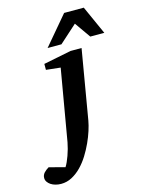

<svg xmlns="http://www.w3.org/2000/svg" viewBox="-267 -802 830 1111"><g transform="rotate(-15 148.0 -246.5)"><path d="M204.1 -84Q199.7 -58.6 189.2 -25.6Q178.7 7.3 162.8 42Q147 76.7 126 110.4Q105 144 79.1 170.4Q53.2 196.8 22.9 212.9Q-7.3 229 -42 229Q-59.6 229 -75.4 224.6Q-91.3 220.2 -103 212.4Q-114.7 204.6 -121.8 194.1Q-128.9 183.6 -128.9 170.9Q-128.9 161.6 -125.7 154.1Q-122.6 146.5 -116.9 140.1Q-111.3 133.8 -104 128.2Q-96.7 122.6 -87.9 117.2L6.8 142.1Q13.7 131.3 20.8 115.7Q27.8 100.1 34.4 81.8Q41 63.5 46.4 43.9Q51.8 24.4 55.2 5.9L128.9 -421.9L43 -431.2V-466.8L209 -500H274.9ZM340.8 -550.8 273.9 -646 168 -550.8H85L230 -722.2H347.7L424.8 -550.8Z"/></g></svg>

Font: Charis SIL Phon
Style: Bold Italic
Weight: 700
Italic angle: -11°
Foundry: SIL International
Version: Version 5.000